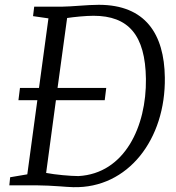

<svg xmlns="http://www.w3.org/2000/svg" viewBox="-20 -776 736 803"><path d="M19 -1H129.9C157.2 -1 209 1.5 231 3.4C246.1 4.9 272.5 6.3 286.1 6.8C515.6 12.7 673.3 -193.8 669.4 -452.1C667 -633.3 588.4 -755.9 393.1 -755.9C344.7 -755.9 283.2 -748.5 236.3 -748H123L118.2 -708.5L182.6 -699.2L143.1 -408.2H63.5L57.1 -356.9H136.2L94.2 -46.9L22.5 -34.7ZM172.9 -52.2 213.9 -356.9H418L424.3 -408.2H220.7L260.7 -700.7C290 -705.1 337.9 -710 371.1 -710C517.1 -710 587.9 -629.4 590.3 -445.8C592.8 -248 502 -50.3 308.1 -39.6C274.4 -39.6 211.4 -45.4 173.3 -52.7Z"/></svg>

Font: Merriweather
Style: Light Italic
Weight: 300
Italic angle: -7.5°
Designer: Eben Sorkin
Foundry: Eben Sorkin
Version: Version 1.001